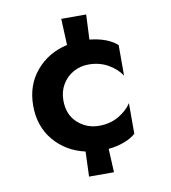

<svg xmlns="http://www.w3.org/2000/svg" viewBox="-79 -646 737 827"><g transform="rotate(-10 290.0 -233.0)"><path d="M192 -230Q192 -168 231.5 -132Q271 -96 325 -96Q374 -96 411.5 -118Q449 -140 468 -170V-36Q448 -18 417 -6.5Q386 5 348 9L353 112H244L248 3Q164 -16 112 -78Q60 -140 60 -230Q60 -320 112.5 -382Q165 -444 249 -463L244 -578H353L348 -469Q426 -461 468 -424V-290Q449 -320 411.5 -342Q374 -364 325 -364Q289 -364 258.5 -347Q228 -330 210 -299.5Q192 -269 192 -230Z"/></g></svg>

Font: Von Semi
Style: Regular
Weight: 600
Version: Version 4.000; ttfautohint (v1.8.4.7-5d5b)